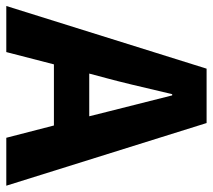

<svg xmlns="http://www.w3.org/2000/svg" viewBox="-60 -638 692 625"><g transform="rotate(90 286.5 -326.0)"><path d="M230 -330 214 -270H353L338 -330Q333 -349 285 -540H281Q244 -381 230 -330ZM-6 0 198 -652H375L579 0H423L383 -155H184L144 0Z"/></g></svg>

Font: Toshiba Sans
Style: Bold
Weight: 700
Designer: Paul D. Hunt
Foundry: Toshiba Corporation
Version: Version 2.020;PS 2.0;hotconv 1.0.86;makeotf.lib2.5.63406